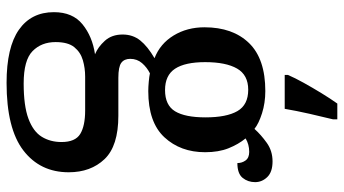

<svg xmlns="http://www.w3.org/2000/svg" viewBox="-251 -555 1046 584"><g transform="rotate(90 272.0 -263.0)"><path d="M232 240Q124 240 70.5 202.5Q17 165 17 96Q17 39 54 9Q91 -21 145 -29Q123 -38 104 -59Q85 -80 85 -113Q85 -144 103 -166.5Q121 -189 157 -210Q113 -227 88 -268Q63 -309 63 -362Q63 -448 111 -497.5Q159 -547 257 -547Q293 -547 324.5 -537Q356 -527 372 -514Q390 -534 414.5 -551.5Q439 -569 471 -569Q503 -569 518.5 -553Q534 -537 534 -516Q534 -494 521 -478Q508 -462 476 -462Q476 -476 468 -487Q460 -498 442 -498Q419 -498 401 -487Q419 -465 431 -435Q443 -405 443 -364Q443 -289 397.5 -240Q352 -191 257 -191Q245 -191 228.5 -192.5Q212 -194 203 -196Q185 -187 172 -172Q159 -157 159 -136Q159 -118 171 -109Q183 -100 217 -100H332Q424 -100 464 -58Q504 -16 504 51Q504 138 437.5 189Q371 240 232 240ZM254 -242Q300 -242 318.5 -272.5Q337 -303 337 -365Q337 -429 318 -462Q299 -495 253 -495Q208 -495 188.5 -461Q169 -427 169 -364Q169 -303 189 -272.5Q209 -242 254 -242ZM234 188Q302 188 341 173.5Q380 159 396 133Q412 107 412 73Q412 31 387.5 16Q363 1 316 1H213Q187 1 163 8Q139 15 123.5 34Q108 53 108 91Q108 134 135.5 161Q163 188 234 188ZM208 -616Q217 -637 232 -664Q247 -691 263.5 -718Q280 -745 295 -766H343V-753Q335 -721 326 -681Q317 -641 311 -606H208Z"/></g></svg>

Font: Noto Serif Bengali Medium
Style: Regular
Weight: 500
Designer: Juan Bruce, Universal Thirst, Indian Type Foundry and the Monotype Design Team.
Foundry: Monotype Imaging Inc.
Version: Version 2.003; ttfautohint (v1.8.4.7-5d5b)